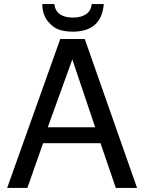

<svg xmlns="http://www.w3.org/2000/svg" viewBox="-20 -920 706 940"><path d="M472 -219H191L114 0H15L275 -729H395L651 0H547ZM446 -297 334 -629 214 -297ZM187 -900H246Q254 -834 338 -834Q378 -834 402 -851Q426 -868 429 -900H488Q477 -765 336 -765Q300 -765 270 -774.5Q240 -784 214 -816Q188 -848 187 -900Z"/></svg>

Font: ColatingCofangSans
Style: Regular
Weight: 400
Foundry: GNU
Version: Version 412.227;June 27, 2022;FontCreator 11.0.0.2412 32-bit